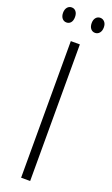

<svg xmlns="http://www.w3.org/2000/svg" viewBox="-175 -907 549 943"><g transform="rotate(20 99.5 -435.5)"><path d="M76.2 0V-713.9H123.5V0ZM-7.3 -832Q-7.3 -849.6 1.5 -860.4Q10.3 -871.1 24.4 -871.1Q38.1 -871.1 46.6 -860.6Q55.2 -850.1 55.2 -832Q55.2 -813 46.6 -802.7Q38.1 -792.5 24.4 -792.5Q10.3 -792.5 1.5 -803.2Q-7.3 -814 -7.3 -832ZM142.1 -832.5Q142.1 -850.1 150.9 -860.6Q159.7 -871.1 173.8 -871.1Q187 -871.1 196.3 -860.8Q205.6 -850.6 205.6 -832.5Q205.6 -814 196.5 -803.2Q187.5 -792.5 173.8 -792.5Q159.7 -792.5 150.9 -803.2Q142.1 -814 142.1 -832.5Z"/></g></svg>

Font: Open Sans Condensed Light
Style: Regular
Weight: 300
Width: 3
Designer: Monotype Design Team
Foundry: Monotype Imaging Inc.
Version: Version 3.003; ttfautohint (v1.8.4)